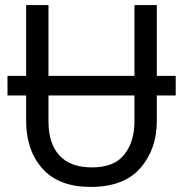

<svg xmlns="http://www.w3.org/2000/svg" viewBox="-20 -734 729 764"><path d="M215.8 -116.2C187 -147.9 172.9 -192.9 172.9 -251V-354H515.1V-252C515.1 -197.8 502 -153.8 475.1 -119.6C448.2 -85 405.3 -67.9 346.2 -67.9C288.1 -67.9 244.6 -84 215.8 -116.2ZM84 -354V-253.9C84 -174.3 106 -110.8 149.4 -62.5C192.9 -14.2 256.8 9.8 340.8 9.8C429.7 9.8 495.6 -15.6 539.1 -65.9C582.5 -116.2 604 -178.2 604 -252V-354H679.2V-432.1H604V-713.9H515.1V-432.1H172.9V-713.9H84V-432.1H9.8V-354Z"/></svg>

Font: Avrile Sans
Style: Regular
Weight: 400
Designer: Monotype Design Team, Google (font), Stefan Peev (BGR Cyrillic), Cristiano Sobral (main changes)
Foundry: The Avrile Sans Project Authors
Version: Version 3.110